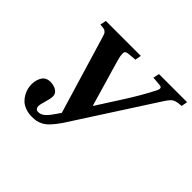

<svg xmlns="http://www.w3.org/2000/svg" viewBox="-159 -903 1130 1130"><g transform="rotate(45 405.5 -338.5)"><path d="M88.9 -120.1Q88.9 -154.8 105.2 -181.4Q121.6 -208 158.2 -208Q187.5 -208 208.3 -194.6Q229 -181.2 229 -158.2Q229 -138.7 218.5 -104.2Q208 -69.8 208 -58.1Q208 -46.4 214.1 -38.6Q220.2 -30.8 232.9 -30.8Q256.8 -30.8 277.3 -51Q297.9 -71.3 321.8 -107.9L334 -126L190.9 -603Q187 -614.7 186 -618.2Q185.1 -621.6 181.9 -629.6Q178.7 -637.7 176.3 -639.4Q173.8 -641.1 169.4 -645.3Q165 -649.4 159.2 -650.4Q153.3 -651.4 145.5 -652.6Q137.7 -653.8 127 -653.8L134.8 -691.9H425.8L418.9 -653.8L365.2 -648.9Q350.6 -647.5 345 -642.1Q339.4 -636.7 339.8 -622.1Q340.3 -607.4 347.7 -580.3Q355 -553.2 368.2 -508.3Q376.5 -481.4 380.9 -465.8L433.1 -286.1H436L533.2 -438Q592.3 -529.8 636.2 -616.2Q650.9 -646.5 627 -648.9L568.8 -653.8L577.1 -691.9H811L804.2 -653.8Q774.4 -651.9 759.5 -647Q744.6 -642.1 734.1 -631.6Q723.6 -621.1 707 -595.2L379.9 -87.9Q355.5 -52.7 335.7 -31.7Q315.9 -10.7 296.9 -0.7Q277.8 9.3 262.9 12.2Q248 15.1 225.1 15.1Q195.3 15.1 171.4 6.1Q147.5 -2.9 132.6 -16.8Q117.7 -30.8 107.4 -49.1Q97.2 -67.4 93 -85.2Q88.9 -103 88.9 -120.1Z"/></g></svg>

Font: Linguistics Pro
Style: Bold Italic
Weight: 700
Italic angle: -12°
Designer: Stefan Peev, Context Ltd
Foundry: Stefan Peev, Context Ltd
Version: Version 001.000